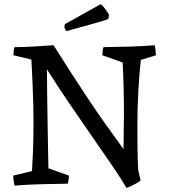

<svg xmlns="http://www.w3.org/2000/svg" viewBox="-20 -861 793 900"><path d="M572 19Q552 -17 510.5 -78Q469 -139 415.5 -215.5Q362 -292 306 -374.5Q250 -457 200 -536Q200 -485 201 -421.5Q202 -358 203 -293Q204 -230 205 -171.5Q206 -113 207 -72L303 -38Q303 -28 301.5 -19Q300 -10 298 0Q236 1 173 2.5Q110 4 48 9Q46 -3 44 -14.5Q42 -26 42 -38L130 -59Q132 -91 134.5 -149Q137 -207 137 -295Q137 -327 136 -370.5Q135 -414 133 -458.5Q131 -503 129.5 -536.5Q128 -570 127 -582L43 -602Q43 -612 44 -621.5Q45 -631 48 -640Q94 -640 139.5 -643Q185 -646 231 -649Q277 -576 317 -514Q357 -452 395 -395Q433 -338 473 -281.5Q513 -225 559 -162Q559 -203 560 -246Q561 -289 561 -329Q561 -448 555 -568L460 -602Q460 -612 461 -621Q462 -630 465 -640Q525 -641 585 -642.5Q645 -644 705 -649Q708 -637 709 -625.5Q710 -614 711 -602L640 -580Q633 -514 628.5 -435Q624 -356 624 -277Q624 -225 624.5 -166Q625 -107 628 -64L639 -15Q631 -8 616.5 0Q602 8 589.5 13.5Q577 19 572 19ZM291 -715Q282 -726 282 -736L284 -748L324 -770L444 -837L452 -841Q457 -840 469 -824.5Q481 -809 491 -792L488 -773Q487 -770 442 -757Q397 -744 291 -715Z"/></svg>

Font: Labrada
Style: Regular
Weight: 400
Designer: Mercedes Jáuregui
Foundry: Omnibus-Type Team
Version: Version 1.000; ttfautohint (v1.8.4.7-5d5b)